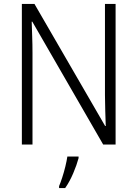

<svg xmlns="http://www.w3.org/2000/svg" viewBox="-20 -734 698 975"><path d="M567 0H504L144 -624H141Q142 -587 143.5 -548Q145 -509 145 -466V0H91V-714H155L514 -94H517Q516 -128 514.5 -171.5Q513 -215 513 -251V-714H567ZM379 69Q370 103 352 145.5Q334 188 311 221H280V211Q287 195 296 167.5Q305 140 312 111Q319 82 322 61H379Z"/></svg>

Font: Noto Sans Georgian SemiCondensed Light
Style: Regular
Weight: 300
Width: 4
Designer: Monotype Design Team, Akaki Razmadze
Foundry: Google LLC
Version: Version 2.005; ttfautohint (v1.8.4.7-5d5b)